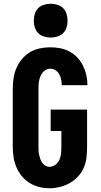

<svg xmlns="http://www.w3.org/2000/svg" viewBox="-20 -995 540 1023"><path d="M243 8Q215 8 187.5 1Q160 -6 136.5 -21Q113 -36 95 -58Q77 -80 66.5 -106Q56 -132 52 -159.5Q48 -187 48 -215V-520Q48 -548 52 -576.5Q56 -605 67 -631Q78 -657 96.5 -679.5Q115 -702 139 -716.5Q163 -731 191 -737Q219 -743 248 -743Q274 -743 300.5 -738Q327 -733 350.5 -720.5Q374 -708 392.5 -688Q411 -668 422.5 -644.5Q434 -621 440 -594.5Q446 -568 446 -541H309Q309 -556 306 -571Q303 -586 296 -599Q289 -612 276 -620.5Q263 -629 248 -629Q236 -629 225.5 -623.5Q215 -618 207.5 -609Q200 -600 195.5 -589Q191 -578 188.5 -566.5Q186 -555 185.5 -543.5Q185 -532 185 -520V-215Q185 -204 185.5 -192.5Q186 -181 188.5 -169.5Q191 -158 195 -147Q199 -136 205.5 -127Q212 -118 222 -112Q232 -106 244 -106Q256 -106 266.5 -111.5Q277 -117 285 -126Q293 -135 297.5 -146Q302 -157 304 -168.5Q306 -180 306.5 -191.5Q307 -203 307 -215V-297H250V-411H444V-215Q444 -186 441 -157.5Q438 -129 427 -103Q416 -77 396.5 -55.5Q377 -34 352 -20Q327 -6 299 1Q271 8 243 8ZM250 -795Q232 -795 214 -800.5Q196 -806 183.5 -818.5Q171 -831 165.5 -849Q160 -867 160 -885Q160 -903 165.5 -921Q171 -939 183.5 -951.5Q196 -964 214 -969.5Q232 -975 250 -975Q268 -975 286 -969.5Q304 -964 316.5 -951.5Q329 -939 334.5 -921Q340 -903 340 -885Q340 -867 334.5 -849Q329 -831 316.5 -818.5Q304 -806 286 -800.5Q268 -795 250 -795Z"/></svg>

Font: Iosevka SS18 Heavy
Style: Regular
Weight: 900
Monospace: yes
Designer: Belleve Invis
Foundry: Belleve Invis
Version: Version 25.1.1; ttfautohint (v1.8.4)